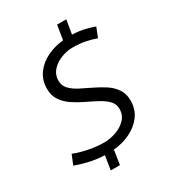

<svg xmlns="http://www.w3.org/2000/svg" viewBox="-215 -921 1027 1141"><g transform="rotate(-30 298.5 -350.0)"><path d="M556 -679 530 -613Q498 -625 459 -633Q420 -641 369 -641Q331 -641 291.5 -625.5Q252 -610 226 -581Q200 -552 200 -512Q200 -478 222.5 -454Q245 -430 281 -411.5Q317 -393 357 -374Q397 -355 432.5 -332Q468 -309 490.5 -276Q513 -243 513 -196Q513 -136 480.5 -92.5Q448 -49 395 -23.5Q342 2 281 7L266 105H203L218 9Q159 7 107 -6Q55 -19 24 -31L51 -97Q72 -88 105 -79Q138 -70 176.5 -64Q215 -58 253 -58Q294 -58 335 -72.5Q376 -87 403.5 -115.5Q431 -144 431 -187Q431 -220 408 -243.5Q385 -267 349.5 -286Q314 -305 274 -324Q234 -343 198 -367Q162 -391 139.5 -424Q117 -457 117 -504Q117 -563 148.5 -606.5Q180 -650 232 -675.5Q284 -701 344 -706L360 -805H423L407 -709Q459 -707 497 -697Q535 -687 556 -679Z"/></g></svg>

Font: Georama
Style: Italic
Weight: 400
Italic angle: -9°
Designer: Jean-Baptiste Levee
Foundry: Production Type
Version: Version 1.000